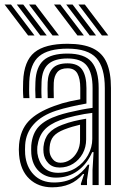

<svg xmlns="http://www.w3.org/2000/svg" viewBox="-52 -798 546 828"><path d="M400 0V-418.2Q400 -507 363.5 -547.6Q327 -588.2 239.2 -588.2Q156.2 -588.2 116.9 -555.5Q77.5 -522.8 74.2 -446Q73.8 -428.8 73.6 -410.9Q73.5 -393 75 -374.8H48.8Q47.2 -394.2 47.1 -410.2Q47 -426.2 47.8 -447Q51.2 -534.8 96.5 -572Q141.8 -609.2 239.2 -609.2Q307.5 -609.2 348.6 -589.4Q389.8 -569.5 408.1 -527.4Q426.5 -485.2 426.5 -418.2V0ZM198.5 -52.8Q242.5 -52.8 275.8 -74.1Q309 -95.5 327.5 -129.1Q346 -162.8 346 -199V-311.2Q313.5 -307.5 273.6 -298.6Q233.8 -289.8 208.2 -280.2Q161 -262.5 137.9 -236.1Q114.8 -209.8 109 -165.5Q108.2 -158.8 108.5 -150.6Q108.8 -142.5 109.2 -137Q114.5 -100 136.6 -76.4Q158.8 -52.8 198.5 -52.8ZM205 -75.5Q174.2 -75.5 156.4 -94.2Q138.5 -113 135.8 -139.2Q135 -147 135 -153.1Q135 -159.2 135.5 -165Q139.2 -201 158.4 -223.1Q177.5 -245.2 216.5 -259.8Q243 -269.8 266.6 -275.5Q290.2 -281.2 319.5 -286V-196.8Q319.5 -163.2 304.4 -135.6Q289.2 -108 263.2 -91.8Q237.2 -75.5 205 -75.5ZM208.8 -96.2Q231.2 -96.2 250.5 -109.1Q269.8 -122 281.5 -144.2Q293.2 -166.5 293.2 -194.2V-260.2Q277 -256.5 260.1 -251.5Q243.2 -246.5 225 -239.5Q193.2 -227.2 178.6 -209.8Q164 -192.2 162 -163.5Q161.2 -155.8 161.5 -150.8Q161.8 -145.8 162.2 -141.2Q164 -125.5 176 -110.9Q188 -96.2 208.8 -96.2ZM173 9.8Q113.5 9.8 74.9 -26.4Q36.2 -62.5 30.2 -130.5Q29.2 -142.2 29.2 -153.4Q29.2 -164.5 30.2 -175.2Q35.8 -237.2 71.5 -275.5Q107.2 -313.8 182 -341Q199.8 -347.5 216 -352.4Q232.2 -357.2 251.1 -361.4Q270 -365.5 294.2 -369.8V-418.5Q294.2 -458.2 281.9 -480.9Q269.5 -503.5 239.2 -503.5Q209 -503.5 195.1 -486.9Q181.2 -470.2 179.8 -441Q179.5 -433.8 179.4 -414.2Q179.2 -394.8 180 -374.8H153.8Q152.8 -397.2 153 -414.5Q153.2 -431.8 153.5 -443.5Q155.2 -482.8 175.2 -503.8Q195.2 -524.8 239.2 -524.8Q284.2 -524.8 302.5 -497.5Q320.8 -470.2 320.8 -418.5V-351.5Q288 -345.8 253.6 -337.9Q219.2 -330 191 -321Q128 -300.5 93.8 -262.5Q59.5 -224.5 56.5 -173Q56 -164.2 55.9 -153.1Q55.8 -142 56.5 -132.8Q61.2 -78 93.9 -44.5Q126.5 -11 181.2 -11Q229.5 -11 265.8 -31.1Q302 -51.2 327 -87.8H333L323.2 -22.2V0H297.2L296.8 -5.5L310.8 -47.5H305.8Q280.5 -17.8 247.8 -4Q215 9.8 173 9.8ZM347 0.2V-65.2L351.5 -141.8H345.5Q323.5 -90.8 283 -61.2Q242.5 -31.8 189 -32Q145 -32 116 -59.5Q87 -87 83 -134.8Q82.5 -142.5 82.4 -152.9Q82.2 -163.2 82.8 -170.8Q87.5 -223.5 115.9 -252.9Q144.2 -282.2 199.5 -300.5Q217.2 -306.5 243.1 -312.9Q269 -319.2 296.6 -324.6Q324.2 -330 347.2 -332.8V-418.2Q347.2 -482.2 323 -514Q298.8 -545.8 239.2 -545.8Q184 -545.8 156.6 -521.9Q129.2 -498 127.2 -444.2Q126.8 -429.8 126.5 -411.9Q126.2 -394 127.5 -374.8H101.2Q100 -394.8 100 -412.5Q100 -430.2 100.8 -444.8Q103.2 -509 135.9 -538Q168.5 -567 239.2 -567Q312.5 -567 343 -530.9Q373.5 -494.8 373.5 -418.2V0.2ZM174.5 -645 73.2 -778.5H100.8L202.2 -645ZM69.2 -645 -32.2 -778.5H-4.5L96.8 -645ZM121.8 -645 20.5 -778.5H48.2L149.5 -645ZM387.5 -645 286.2 -778.5H313.8L415 -645ZM282 -645 180.8 -778.5H208.2L309.8 -645ZM334.8 -645 233.5 -778.5H261L362.2 -645Z"/></svg>

Font: Big Shoulders Inline Text Thin ExtraBold
Style: Regular
Weight: 800
Version: Version 2.002